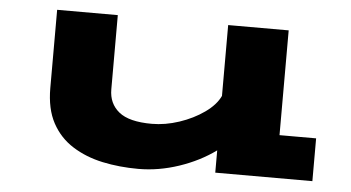

<svg xmlns="http://www.w3.org/2000/svg" viewBox="-42 -570 1184 648"><g transform="rotate(5 550.0 -245.5)"><path d="M446.5 10Q382.5 10 325 -2.2Q267.5 -14.5 222.8 -42.8Q178 -71 152.5 -118.2Q127 -165.5 127 -236V-501H332.5V-249.5Q332.5 -201.5 367 -173.5Q401.5 -145.5 478.5 -145.5Q524 -145.5 571.2 -161.2Q618.5 -177 655.2 -203Q692 -229 706.5 -260V-500H911.5V-145H1035.5V0H706.5V-75.5Q653 -36.5 584 -13.2Q515 10 446.5 10Z"/></g></svg>

Font: Trispace Expanded ExtraBold
Style: Regular
Weight: 800
Width: 7
Designer: Tyler Finck
Foundry: Etcetera Type Company
Version: Version 1.210; ttfautohint (v1.8.3)